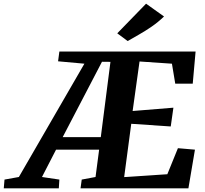

<svg xmlns="http://www.w3.org/2000/svg" viewBox="-118 -1023 1114 1043"><path d="M-97.5 0 -93.5 -47.5 -15.5 -61.5 340.5 -677 197.5 -690 204.5 -743H944.5L929 -568.5H834L816 -677L640 -689L602.5 -420L824 -438L809.5 -336L595 -350.5L556.5 -61L791 -76.5L848.5 -218L941 -210L905.5 0H319.5L326 -47.5L401 -61.5L420.5 -210H186.5L110 -61.5L204.5 -47.5L201.5 0ZM222.5 -278H429.5L482 -687L436 -687.5ZM575.5 -800 519 -842 675.5 -1003 773 -933.5Q741.5 -903 705.5 -878.2Q669.5 -853.5 635.8 -834.5Q602 -815.5 575.5 -800Z"/></svg>

Font: Merriweather 24pt ExtraBold
Style: Italic
Weight: 800
Italic angle: -7.8°
Version: Version 2.101